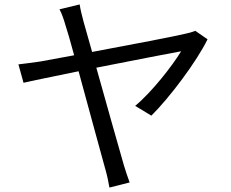

<svg xmlns="http://www.w3.org/2000/svg" viewBox="-20 -808 1040 865"><path d="M860 -669C848 -664 830 -659 815 -656C776 -646 567 -606 395 -574L356 -712C348 -742 342 -767 339 -788L248 -766C259 -746 267 -722 276 -691C283 -671 297 -622 314 -559C238 -545 179 -534 162 -531C127 -526 98 -522 63 -518L86 -435C118 -443 219 -463 334 -487C381 -316 440 -96 455 -44C463 -17 469 14 473 37L564 14C556 -8 544 -43 538 -64C521 -121 464 -326 414 -503C587 -537 766 -572 796 -577C758 -514 666 -395 589 -331L662 -287C744 -368 867 -532 915 -631Z"/></svg>

Font: Noto Sans Japanese Regular
Style: Regular
Weight: 400
Designer: Ryoko NISHIZUKA (kana & ideographs); Paul D. Hunt (Latin, Greek & Cyrillic); Wenlong ZHANG (bopomofo); Sandoll Communica
Foundry: Adobe Systems Incorporated
Version: Version 1.000;PS 1;hotconv 1.0.78;makeotf.lib2.5.61930